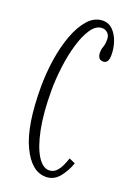

<svg xmlns="http://www.w3.org/2000/svg" viewBox="-140 -767 582 832"><g transform="rotate(20 151.0 -350.5)"><path d="M183 10Q117 10 73.8 -80.5Q30.5 -171 30.5 -349Q30.5 -412.5 40.2 -476.5Q50 -540.5 69.8 -593.5Q89.5 -646.5 118.8 -678.8Q148 -711 187 -711Q213 -711 231.8 -692Q250.5 -673 260.5 -644Q270.5 -615 270.5 -584.5Q270.5 -562.5 264 -553.5Q257.5 -544.5 246 -544.5Q220 -544.5 220 -578Q220 -593.5 225 -605Q230 -616.5 230 -640.5Q230 -659 219 -669.2Q208 -679.5 194 -679.5Q165.5 -679.5 144 -648.2Q122.5 -617 107.8 -567.2Q93 -517.5 85.8 -460Q78.5 -402.5 78.5 -350Q78.5 -247.5 93.2 -173.8Q108 -100 132.5 -60.8Q157 -21.5 186.5 -21.5Q205 -21.5 218 -34Q231 -46.5 239.5 -65Q248 -83.5 253.5 -100.5L281.5 -88Q269.5 -51.5 244.8 -20.8Q220 10 183 10Z"/></g></svg>

Font: Imbue 10pt ExtraLight
Style: Regular
Weight: 200
Designer: Tyler Finck
Foundry: Etcetera Type Company
Version: Version 1.102; ttfautohint (v1.8.3)